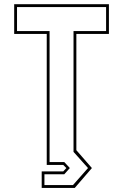

<svg xmlns="http://www.w3.org/2000/svg" viewBox="-20 -720 586 914"><path d="M178.5 174.5V96H281L296 80L281 65H202.5V-558.5H47.5V-700H498.5V-558.5H343.5V-5L417.5 80L336 174.5ZM191.5 161H327.5L399 80L330 3V-572H485V-686.5H61V-572H216V51.5H286L312.5 80L286 109.5H191.5Z"/></svg>

Font: Tourney Thin Thin
Style: Regular
Weight: 250
Version: Version 1.015